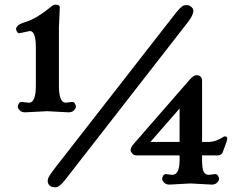

<svg xmlns="http://www.w3.org/2000/svg" viewBox="-20 -797 1038 829"><path d="M221.7 -77.1 730.5 -730Q759.8 -768.6 773.4 -773.4Q778.3 -774.9 787.6 -774.9Q796.9 -774.9 805.9 -767.3Q814.9 -759.8 814.9 -749.5Q814.9 -731.9 790 -699.7L263.2 -22.9Q236.8 11.7 219.5 11.7Q202.1 11.7 194.1 3.9Q186 -3.9 186 -15.1Q186 -26.4 194.6 -39.8Q203.1 -53.2 221.7 -77.1ZM723.6 -42Q755.4 -42 755.4 -105.5V-126H571.8Q557.6 -126 552.2 -132.8Q543.9 -142.1 543.9 -148.4Q543.9 -161.1 559.1 -177.7L797.4 -451.2Q814.9 -471.2 826.2 -472.2Q852.5 -473.6 852.5 -446.8V-184.1H879.9Q912.1 -184.1 944.8 -206.1Q947.8 -208 951.2 -208Q961.4 -208 961.4 -199.2Q961.4 -190.4 941.4 -139.2Q935.5 -126 919.4 -126H852.5V-105.5Q852.5 -70.8 859.1 -56.4Q865.7 -42 882.3 -42L908.7 -45.4Q917 -45.4 921.4 -38.1Q925.8 -30.8 925.8 -24.2Q925.8 -17.6 917.7 -8.8Q909.7 0 894 0L802.2 -4.9L711.9 0Q696.3 0 688.2 -8.8Q680.2 -17.6 680.2 -24.2Q680.2 -30.8 684.3 -38.1Q688.5 -45.4 696.8 -45.4ZM755.4 -184.1V-328.6L629.4 -184.1ZM184.1 -316.9 88.9 -312Q73.2 -312 65.2 -320.6Q57.1 -329.1 57.1 -335.9Q57.1 -342.8 61.3 -349.9Q65.4 -356.9 73.7 -356.9L105.5 -353.5Q134.8 -353.5 134.8 -427.2V-591.3Q134.8 -663.1 108.9 -663.1L63 -653.3Q57.6 -653.3 53.5 -660.2Q49.3 -667 49.3 -672.6Q49.3 -678.2 56.6 -686Q64 -693.8 89.6 -701.9Q115.2 -710 137.2 -723.1Q159.2 -736.3 174.8 -748L201.2 -768.6Q211.4 -776.9 218.8 -776.9Q238.3 -776.9 238.3 -765.1L234.4 -678.7V-427.2Q234.4 -353.5 264.2 -353.5L291 -356.9Q299.3 -356.9 303.5 -349.9Q307.6 -342.8 307.6 -335.9Q307.6 -329.1 299.6 -320.6Q291.5 -312 275.4 -312Z"/></svg>

Font: Stoke
Style: Regular
Weight: 400
Designer: Nicole Fally
Foundry: Nicole Fally
Version: Version 1.002